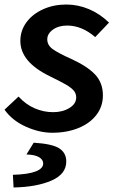

<svg xmlns="http://www.w3.org/2000/svg" viewBox="-29 -574 527 849"><path d="M-9 -89 53 -147Q85 -112 124.5 -95Q164 -78 206 -78Q248 -78 278 -96.5Q308 -115 308 -143Q308 -161 296.5 -174Q285 -187 262.5 -200Q240 -213 191 -237Q61 -300 61 -393Q61 -439 88 -475.5Q115 -512 161.5 -533Q208 -554 264 -554Q316 -554 364.5 -533.5Q413 -513 453 -474L392 -410Q333 -461 268 -461Q230 -461 205 -443Q180 -425 180 -400Q180 -374 204.5 -356.5Q229 -339 285 -314Q357 -281 391.5 -244.5Q426 -208 426 -152Q426 -103 397 -65.5Q368 -28 317 -7.5Q266 13 202 13Q145 13 85 -14Q25 -41 -9 -89ZM162 149Q162 132 143.5 121Q125 110 88 109L120 57Q202 62 233 82Q264 102 264 140Q264 196 198.5 224.5Q133 253 31 255L28 199Q96 197 129 184Q162 171 162 149Z"/></svg>

Font: Nebula Sans Semibold
Style: Regular
Weight: 600
Italic angle: -9°
Designer: Paul D. Hunt for Adobe (as Source Sans)
Foundry: Nebula Entertainment & Broadcasting LLC
Version: Version 1.010